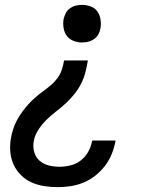

<svg xmlns="http://www.w3.org/2000/svg" viewBox="-20 -548 640 791"><path d="M318 -373Q300 -373 283 -379.5Q266 -386 255.5 -400Q245 -414 242 -432.5Q239 -451 242 -469Q245 -482 251 -494Q257 -506 268.5 -514Q280 -522 292.5 -525Q305 -528 318 -528Q336 -528 353.5 -521.5Q371 -515 381 -501Q391 -487 394 -468.5Q397 -450 394 -432Q392 -419 385.5 -407Q379 -395 367.5 -387Q356 -379 343.5 -376Q331 -373 318 -373ZM218 223Q189 223 161 218.5Q133 214 109 203Q85 192 66 173Q47 154 36 130Q25 106 22.5 78Q20 50 25 22Q28 3 34 -15.5Q40 -34 49.5 -52Q59 -70 71 -86.5Q83 -103 96.5 -118Q110 -133 125.5 -146.5Q141 -160 157.5 -172Q174 -184 189.5 -197Q205 -210 217 -226.5Q229 -243 235 -262Q241 -281 244 -299H342Q338 -275 332 -251Q326 -227 314.5 -204Q303 -181 286.5 -160.5Q270 -140 250.5 -122Q231 -104 210 -88Q189 -72 170.5 -53.5Q152 -35 137.5 -12.5Q123 10 119 34Q115 57 121 78.5Q127 100 143 114Q159 128 180.5 133.5Q202 139 225 139Q247 139 270 133.5Q293 128 312 113.5Q331 99 343 78Q355 57 359 34L360 31H456L455 37Q450 63 439.5 88.5Q429 114 411.5 136.5Q394 159 371.5 176.5Q349 194 323 204.5Q297 215 270.5 219Q244 223 218 223Z"/></svg>

Font: Iosevka Medium Extended
Style: Italic
Weight: 500
Width: 7
Italic angle: -9°
Monospace: yes
Designer: Belleve Invis
Foundry: Belleve Invis
Version: Version 32.5.0; ttfautohint (v1.8.4)